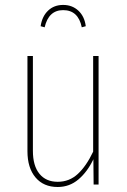

<svg xmlns="http://www.w3.org/2000/svg" viewBox="-20 -745 513 775"><path d="M326.2 -639.2 310.1 -634.8Q295.9 -704.1 234.9 -704.1Q176.3 -704.1 160.2 -634.8L144 -639.2Q149.9 -679.2 174.1 -702.1Q198.2 -725.1 234.9 -725.1Q271.5 -725.1 296.4 -701.9Q321.3 -678.7 326.2 -639.2ZM377.9 -519V0H357.9L356.9 -102.1Q333 -51.8 296.9 -21Q260.7 9.8 212.9 9.8Q155.8 9.8 123.3 -28.8Q90.8 -67.4 90.8 -134.8V-519H112.8V-136.2Q112.8 -75.7 139.2 -43.5Q165.5 -11.2 212.9 -11.2Q259.8 -11.2 293.9 -42.7Q328.1 -74.2 356 -132.8V-519Z"/></svg>

Font: Fira Sans Compressed Thin
Style: Regular
Weight: 100
Width: 1
Designer: Carrois Corporate & Edenspiekermann AG
Foundry: Carrois Corporate GbR & Edenspiekermann AG
Version: Version 4.203;PS 004.203;hotconv 1.0.88;makeotf.lib2.5.64775